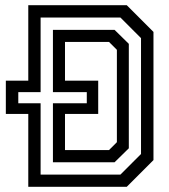

<svg xmlns="http://www.w3.org/2000/svg" viewBox="-20 -720 652 740"><path d="M89 0V-281H2.5V-409H89V-700H468.5L571.5 -597V-103L468.5 0ZM136.5 -47H444L523.5 -126.5V-573L444 -652.5H136.5V-365H50.5V-322H136.5ZM184 -94.5V-322H314.5V-365H184V-605H421.5L476.5 -551V-148.5L421.5 -94.5ZM230.5 -141.5H400L430.5 -172V-528L400 -558.5H230.5V-409H358.5V-281H230.5Z"/></svg>

Font: Tourney Thin Medium
Style: Regular
Weight: 500
Version: Version 1.015